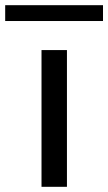

<svg xmlns="http://www.w3.org/2000/svg" viewBox="-83 -720 417 740"><path d="M77 0V-527H175V0ZM-63 -639V-700H314V-639Z"/></svg>

Font: Archivo Expanded
Style: Regular
Weight: 400
Width: 7
Designer: Hector Gatti
Foundry: Omnibus-Type
Version: Version 2.001